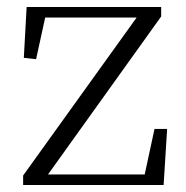

<svg xmlns="http://www.w3.org/2000/svg" viewBox="-20 -528 531 548"><path d="M46 0V-27L370 -478H109L83 -359L48 -363L56 -508H440V-481L117 -30H393L421 -160H457L447 0Z"/></svg>

Font: Minh Nguyen ExtraLight
Style: Regular
Weight: 250
Designer: Ryoko NISHIZUKA 西塚涼子 (kana & ideographs); Frank Grießhammer (Latin, Greek & Cyrillic); Wenlong ZHANG 张文龙 (bopomofo); San
Foundry: Adobe
Version: Version 1.100;July 7, 2023;FontCreator 14.0.0.2814 64-bit